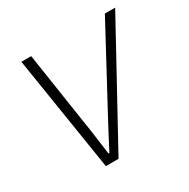

<svg xmlns="http://www.w3.org/2000/svg" viewBox="-117 -588 684 695"><g transform="rotate(-30 225.0 -240.0)"><path d="M134 0 58 -480H99L145 -177Q151 -142 155.5 -105.5Q160 -69 165 -35H169Q187 -70 206 -106Q225 -142 244 -177L407 -480H450L187 0Z"/></g></svg>

Font: TypoPRO Source Sans Pro
Style: Italic
Weight: 300
Italic angle: -11°
Designer: Paul D. Hunt
Foundry: Adobe Systems Incorporated
Version: Version 1.075;PS 2.000;hotconv 1.0.86;makeotf.lib2.5.63406